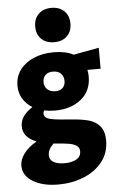

<svg xmlns="http://www.w3.org/2000/svg" viewBox="-63 -727 641 1059"><g transform="rotate(-5 257.5 -198.0)"><path d="M504 -327H431Q435 -311 435 -290Q435 -210 378.5 -164.5Q322 -119 234 -119Q202 -119 174 -125Q169 -117 169 -108Q169 -85 197 -77Q225 -69 298 -64L322 -62Q378 -58 415.5 -47.5Q453 -37 476.5 -9Q500 19 500 70Q500 138 461 187.5Q422 237 357.5 263Q293 289 217 289Q131 289 76.5 256Q22 223 22 168Q22 135 46 102Q70 69 117 42Q43 13 43 -48Q43 -106 111 -149Q77 -170 58 -201.5Q39 -233 39 -273Q39 -323 66.5 -360.5Q94 -398 143 -419Q192 -440 254 -440Q320 -440 363 -417L504 -443ZM300 -277Q300 -303 284.5 -318.5Q269 -334 241 -334Q214 -334 199 -319.5Q184 -305 184 -281Q184 -255 201 -240Q218 -225 245 -225Q271 -225 285.5 -239Q300 -253 300 -277ZM216 62Q212 62 210 61Q178 91 178 123Q178 149 200 162Q222 175 261 175Q301 175 326.5 160.5Q352 146 352 117Q352 95 335 84.5Q318 74 292.5 70Q267 66 216 62ZM165 -590Q165 -633 191.5 -659Q218 -685 263 -685Q307 -685 333.5 -659Q360 -633 360 -590Q360 -546 333.5 -520.5Q307 -495 263 -495Q218 -495 191.5 -520.5Q165 -546 165 -590Z"/></g></svg>

Font: Ysabeau Heavy
Style: Regular
Weight: 800
Designer: Christian Thalmann (Catharsis Fonts)
Version: Version 0.003